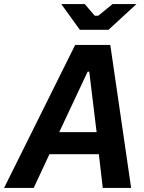

<svg xmlns="http://www.w3.org/2000/svg" viewBox="-67 -920 705 940"><path d="M-47 0H98L175 -165H417L436 0H575L473 -700H301ZM324 -774H464L601 -900H484L414 -843H397L348 -900H233ZM223 -273 362 -569H370L406 -273Z"/></svg>

Font: Fixel Text 20240404 SemiBold
Style: Italic
Weight: 600
Width: 4
Italic angle: -10°
Designer: AlfaBravo + MacPaw
Foundry: Kyrylo Tkachov, Marchela Mozhyna, Serhii Makarenko, Maria Weinstein, Zakhar Kryvoshyya
Version: Version 1.211;Glyphs 3.2 (3225)